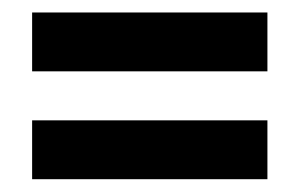

<svg xmlns="http://www.w3.org/2000/svg" viewBox="-20 -434 478 306"><path d="M31.2 -320.3V-414.1H406.2V-320.3ZM31.2 -148.4V-242.2H406.2V-148.4Z"/></svg>

Font: Sudo
Style: Bold
Weight: 700
Monospace: yes
Designer: Jens Kutilek
Foundry: Jens Kutilek
Version: Version 0.040